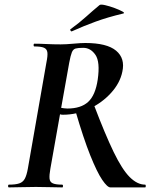

<svg xmlns="http://www.w3.org/2000/svg" viewBox="-20 -815 675 835"><path d="M19 0Q15 0 15 -6Q15 -12 19 -12Q48 -12 64 -17.5Q80 -23 88 -38Q96 -53 101 -81L182 -544Q188 -573 186 -587.5Q184 -602 171 -607.5Q158 -613 130 -613Q126 -613 126 -619Q126 -625 130 -625Q153 -625 182.5 -623.5Q212 -622 244 -622Q267 -622 299 -625Q331 -628 351 -628Q445 -628 485 -594.5Q525 -561 512 -503Q502 -454 463 -411Q424 -368 369 -342Q314 -316 253 -316Q250 -316 246.5 -316.5Q243 -317 241 -318L199 -81Q194 -53 195.5 -38Q197 -23 210 -17.5Q223 -12 250 -12Q254 -12 254 -6Q254 0 251 0Q227 0 198.5 -1Q170 -2 136 -2Q103 -2 72.5 -1Q42 0 19 0ZM460 0Q447 0 424.5 -33Q402 -66 372.5 -139.5Q343 -213 308 -333L388 -360Q437 -231 474 -154.5Q511 -78 544 -45Q577 -12 611 -12Q614 -12 614 -6Q614 0 611 0Q550 0 514 0Q478 0 460 0ZM273 -343Q332 -343 363.5 -372Q395 -401 405 -469Q416 -546 395 -576.5Q374 -607 342 -607Q320 -607 309 -604Q298 -601 292.5 -587.5Q287 -574 281 -542L246 -346Q252 -345 259 -344Q266 -343 273 -343ZM293 -679Q289 -677 286.5 -682.5Q284 -688 288 -689Q324 -715 354 -742Q384 -769 413 -793Q418 -797 437.5 -792.5Q457 -788 478.5 -780Q500 -772 512.5 -765Q525 -758 515 -756Q448 -740 396 -721Q344 -702 293 -679Z"/></svg>

Font: Cormorant Light
Style: Bold Italic
Weight: 700
Italic angle: -10°
Version: Version 4.000